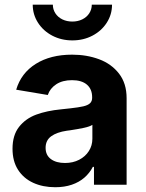

<svg xmlns="http://www.w3.org/2000/svg" viewBox="-20 -785 621 816"><path d="M33.2 -152.8Q33.2 -210.4 61 -245.8Q88.9 -281.2 134 -297.9Q179.2 -314.5 239.3 -320.3L279.8 -324.7Q314.5 -328.6 333.7 -333Q353 -337.4 362.3 -345.9Q371.6 -354.5 371.6 -369.1V-371.6Q371.6 -406.2 349.4 -425.3Q327.1 -444.3 286.1 -444.3Q245.6 -444.3 219 -426.8Q192.4 -409.2 183.1 -381.3L48.8 -403.8Q69.8 -474.6 132.3 -513.7Q194.8 -552.7 286.6 -552.7Q348.6 -552.7 401.1 -533.2Q453.6 -513.7 485.8 -472.2Q518.1 -430.7 518.1 -367.7V0H379.4V-75.7H374.5Q360.8 -49.3 338.6 -30Q316.4 -10.7 285.2 0Q253.9 10.7 214.8 10.7Q162.1 10.7 121.1 -8.1Q80.1 -26.9 56.6 -63.5Q33.2 -100.1 33.2 -152.8ZM372.6 -195.3V-254.4Q361.8 -247.1 336.7 -241.7Q311.5 -236.3 276.4 -231L264.2 -229.5Q221.2 -223.1 197.5 -205.8Q173.8 -188.5 173.8 -156.7Q173.8 -125.5 196.3 -108.9Q218.8 -92.3 256.3 -92.3Q290 -92.3 316.4 -106Q342.8 -119.6 357.7 -143.1Q372.6 -166.5 372.6 -195.3ZM119.1 -765.1H204.6Q204.6 -745.1 215.3 -728.5Q226.1 -711.9 245 -702.6Q263.9 -693.4 287.6 -693.4Q310.5 -693.4 329.6 -702.6Q348.6 -711.9 359.4 -728.5Q370.1 -745.1 370.1 -765.1H456.1Q456.1 -723.4 433.8 -688.6Q411.6 -653.8 373 -633.5Q334.5 -613.3 287.6 -613.3Q240.7 -613.3 202.1 -633.5Q163.6 -653.8 141.4 -688.6Q119.1 -723.4 119.1 -765.1Z"/></svg>

Font: Inter RS Variable
Style: Regular
Weight: 400
Designer: Rasmus Andersson (customised by Maria Ramos and Noel Pretorius)
Foundry: rsms
Version: Version 3.001;Glyphs 3.2.3 (3260)